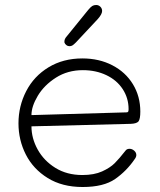

<svg xmlns="http://www.w3.org/2000/svg" viewBox="-20 -747 640 769"><path d="M54 -253Q54 -322 85 -382Q116 -442 174.5 -477.5Q233 -513 310 -513Q377 -513 430 -485.5Q483 -458 512.5 -409.5Q542 -361 542 -300Q542 -272 535.5 -262Q529 -252 504 -251L106 -241Q106 -193 131 -148Q156 -103 202 -74.5Q248 -46 310 -46Q357 -46 389 -60.5Q421 -75 439.5 -93.5Q458 -112 483 -144Q488 -151 499 -151Q509 -151 517.5 -143.5Q526 -136 526 -126Q526 -118 519 -109Q487 -62 441 -30Q395 2 311 2Q229 2 171 -34Q113 -70 83.5 -128Q54 -186 54 -253ZM487 -297Q492 -297 493.5 -300Q495 -303 495 -310Q495 -354 471.5 -390Q448 -426 406 -446Q364 -466 312 -466Q251 -466 204 -436Q157 -406 131.5 -363.5Q106 -321 106 -286ZM238 -577V-581Q238 -591 247 -601L333 -707Q343 -719 349.5 -723Q356 -727 365 -727Q375 -727 382 -720Q389 -713 389 -703Q389 -690 371 -670L284 -577Q275 -568 270 -565Q265 -562 258 -562Q251 -562 245.5 -566.5Q240 -571 238 -577Z"/></svg>

Font: Mali Light
Style: Regular
Weight: 300
Designer: Kitiyaporn Chalermlarp | Katatrad Aksorn Co.,Ltd.
Foundry: Cadson Demak Co.,Ltd.
Version: Version 1.000; ttfautohint (v1.6)